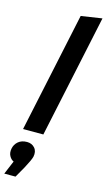

<svg xmlns="http://www.w3.org/2000/svg" viewBox="-184 -782 615 1106"><g transform="rotate(15 123.5 -229.0)"><path d="M4 0 156 -715 281 -734 125 0ZM103 139Q98 159 70 211L33 276H-34L0 195Q-15 189 -25.5 170.5Q-36 152 -31 126Q-26 100 -6 83Q14 66 46 66Q75 66 92.5 86Q110 106 103 139Z"/></g></svg>

Font: Radio Canada Condensed SemiBold
Style: Italic
Weight: 600
Width: 3
Italic angle: -12°
Designer: Charles Daoud, Etienne Aubert Bonn, Alexandre Saumier Demers, Jacques Le Bailly
Foundry: Radio-Canada
Version: Version 2.104; ttfautohint (v1.8.4.7-5d5b);gftools[0.9.28.de